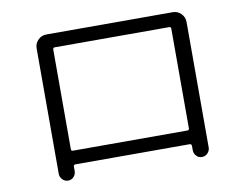

<svg xmlns="http://www.w3.org/2000/svg" viewBox="-76 -798 1152 904"><g transform="rotate(-10 500.0 -345.5)"><path d="M217.8 -618.2V-141.6Q217.8 -132.8 226.6 -132.8H773.4Q782.2 -132.8 782.2 -141.6V-618.2Q782.2 -627 773.4 -627H226.6Q217.8 -627 217.8 -618.2ZM141.6 -37.1V-636.7Q141.6 -660.2 158.2 -676.8Q174.8 -693.4 198.2 -693.4H801.8Q825.2 -693.4 841.8 -676.8Q858.4 -660.2 858.4 -636.7V-37.1Q858.4 -21.5 847.2 -9.8Q835.9 2 819.8 2Q803.7 2 793 -9.8Q782.2 -21.5 782.2 -37.1V-57.6Q782.2 -66.4 773.4 -67.4H226.6Q217.8 -67.4 217.8 -57.6V-37.1Q217.8 -21.5 207 -9.8Q196.3 2 180.2 2Q164.1 2 152.8 -9.8Q141.6 -21.5 141.6 -37.1Z"/></g></svg>

Font: Rounded Mgen+ 2m regular
Style: Regular
Weight: 400
Designer: [Source Han Sans]
Ryoko NISHIZUKA  (kana & ideographs); Paul D. Hunt (Latin, Greek & Cyrillic); Wenlong ZHANG  (bopomofo
Version: Version 1.059.20150602